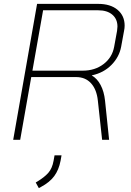

<svg xmlns="http://www.w3.org/2000/svg" viewBox="-20 -720 676 989"><path d="M171 -700H486Q549 -700 585.5 -669.5Q622 -639 622 -588Q622 -575 619 -561L604 -479Q594 -426 554 -385.5Q514 -345 454 -332L453 -331Q480 -316 498 -282.5Q516 -249 521 -202L542 0H506L484 -202Q478 -259 449 -291Q420 -323 372 -323H141L84 0H48ZM406 -356Q469 -356 513.5 -390Q558 -424 568 -479L583 -561Q585 -577 585 -583Q585 -622 558.5 -644.5Q532 -667 486 -667H202L147 -356ZM164 220 174 214Q210 192 229.5 169.5Q249 147 256 108L261 80H297L292 108Q283 155 259.5 187Q236 219 191 243L180 249Z"/></svg>

Font: Bai Jamjuree ExtraLight
Style: Italic
Weight: 275
Italic angle: -10°
Version: Version 1.000; ttfautohint (v1.6)